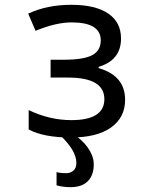

<svg xmlns="http://www.w3.org/2000/svg" viewBox="-20 -566 640 804"><path d="M247.1 -315.9Q331.1 -315.9 366.5 -335.2Q401.9 -354.5 401.9 -397Q401.9 -472.2 279.8 -472.2Q214.4 -472.2 128.9 -437L98.1 -508.8Q176.3 -545.9 278.8 -545.9Q378.9 -545.9 432.9 -509.5Q486.8 -473.1 486.8 -404.8Q486.8 -314 393.1 -286.1V-280.8Q503.9 -249 503.9 -147.9Q503.9 -74.2 445.1 -32.2Q386.2 9.8 276.9 9.8Q162.1 9.8 100.1 -23.9V-105Q188 -63 278.8 -63Q417 -63 417 -150.9Q417 -241.2 265.1 -241.2H191.9V-315.9ZM299.8 116.2Q299.8 64.5 231.4 0H294.4Q307.1 9.3 321 22Q335 34.7 346.4 50.3Q357.9 65.9 365.2 84.2Q372.6 102.5 372.6 123Q372.6 167 348.1 192.4Q323.7 217.8 274.4 217.8Q260.3 217.8 244.9 215.8Q229.5 213.9 216.8 210V154.8Q223.6 156.7 234.6 158Q245.6 159.2 257.8 159.2Q274.4 159.2 287.1 148.7Q299.8 138.2 299.8 116.2Z"/></svg>

Font: Noto Mono
Style: Regular
Weight: 400
Designer: Monotype Design Team
Foundry: Monotype Imaging Inc.
Version: Version 1.00